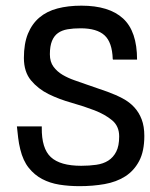

<svg xmlns="http://www.w3.org/2000/svg" viewBox="-20 -636 524 671"><path d="M484.4 -161.1Q484.4 -107.4 466.3 -73.2Q448.2 -39.1 417.5 -19.5Q386.7 0 345.7 7.3Q304.7 14.6 257.8 14.6Q220.7 14.6 187.5 9.3Q154.3 3.9 127.4 -10.3Q100.6 -24.4 80.6 -49.3Q60.5 -74.2 50.8 -114.3Q45.9 -133.8 43.5 -154.3Q41 -174.8 39.1 -194.3H126V-190.4Q125 -117.2 157.7 -86.9Q190.4 -56.6 263.7 -56.6Q292 -56.6 316.4 -60.1Q340.8 -63.5 358.4 -74.7Q376 -85.9 386.2 -106Q396.5 -126 396.5 -159.2Q396.5 -195.3 371.6 -215.8Q346.7 -236.3 310.1 -250.5Q273.4 -264.6 230 -276.9Q186.5 -289.1 149.9 -307.1Q113.3 -325.2 88.4 -355Q63.5 -384.8 63.5 -433.6Q63.5 -483.4 77.6 -518.1Q91.8 -552.7 117.7 -574.7Q143.6 -596.7 180.7 -606.4Q217.8 -616.2 264.6 -616.2Q361.3 -616.2 410.2 -571.3Q459 -526.4 459 -427.7H375L374 -429.7Q372.1 -488.3 345.2 -512.7Q318.4 -537.1 261.7 -537.1Q236.3 -537.1 216.3 -533.7Q196.3 -530.3 182.6 -520.5Q168.9 -510.7 161.6 -492.7Q154.3 -474.6 154.3 -446.3Q154.3 -419.9 167 -402.8Q179.7 -385.7 198.7 -374.5Q217.8 -363.3 240.2 -355.5Q262.7 -347.7 282.2 -340.8L355.5 -315.4Q384.8 -304.7 408.7 -292Q432.6 -279.3 449.2 -261.2Q465.8 -243.2 475.1 -218.8Q484.4 -194.3 484.4 -161.1Z"/></svg>

Font: RIT TN Joy
Style: Bold
Weight: 700
Designer: Hussain K H
Foundry: Rachana Institute of Typography
Version: 1.6.2